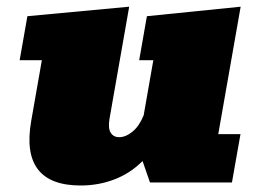

<svg xmlns="http://www.w3.org/2000/svg" viewBox="-20 -553 792 582"><path d="M224.6 9.3Q40 9.3 74.7 -187L106.9 -370.6H39.6L63 -503.9L371.6 -532.7L312 -193.4Q307.1 -164.6 315.4 -150.9Q323.7 -137.2 341.3 -137.2Q361.3 -137.2 381.8 -154.1Q402.3 -170.9 415.5 -203.6L444.8 -370.6H401.9L425.3 -503.9L709.5 -532.7L641.6 -146.5H709L683.1 0H434.6L412.1 -64.9Q375.5 -27.8 327.1 -9.3Q278.8 9.3 224.6 9.3Z"/></svg>

Font: Bevan
Style: Italic
Weight: 400
Italic angle: -10°
Designer: Vernon Adams
Foundry: Vernon Adams
Version: Version 2.100; ttfautohint (v1.8.3)